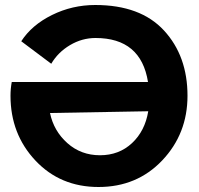

<svg xmlns="http://www.w3.org/2000/svg" viewBox="-20 -731 795 768"><path d="M374 17Q221 17 121.5 -89Q22 -195 22 -348Q22 -376 27 -403H572Q544 -579 362 -579Q308 -579 260 -550.5Q212 -522 185 -476L65 -566Q107 -631 188 -671Q269 -711 361 -711Q542 -711 636 -609Q730 -507 730 -348Q730 -196 629 -89.5Q528 17 374 17ZM573 -286 180 -279Q195 -207 249.5 -158.5Q304 -110 380 -110Q456 -110 508 -158.5Q560 -207 573 -286Z"/></svg>

Font: Cal Sans
Style: Regular
Weight: 400
Designer: Designer Mark Davis DBA MarkFonts
Foundry: Designer Mark Davis DBA MarkFonts
Version: Version 1.000